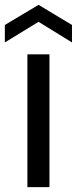

<svg xmlns="http://www.w3.org/2000/svg" viewBox="-36 -772 317 792"><path d="M77 -548C77 -548 77 0 77 0C77 0 168 0 168 0C168 0 168 -548 168 -548C168 -548 77 -548 77 -548ZM261 -597C261 -597 261 -669 261 -669C261 -669 123 -752 123 -752C123 -752 -16 -669 -16 -669C-16 -669 -16 -597 -16 -597C-16 -597 123 -682 123 -682C123 -682 261 -597 261 -597Z"/></svg>

Font: Girnar Poppins
Style: Regular
Weight: 500
Designer: Ninad Kale (Devanagari), Jonny Pinhorn (Latin)
Foundry: Indian Type Foundry
Version: ""